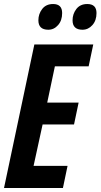

<svg xmlns="http://www.w3.org/2000/svg" viewBox="-22 -935 500 955"><path d="M-2 0 148.9 -713.9H441.9L418.9 -605H251L212.9 -424.8H369.1L346.2 -315.9H189.9L145 -109.9H314L291 0ZM388.2 -787.1Q338.9 -787.1 338.9 -834Q338.9 -865.7 357.9 -890.4Q377 -915 412.1 -915Q458 -915 458 -870.1Q458 -833 437.5 -810.1Q417 -787.1 388.2 -787.1ZM218.3 -787.1Q168.9 -787.1 168.9 -834Q168.9 -865.7 188 -890.4Q207 -915 242.2 -915Q287.1 -915 287.1 -870.1Q287.1 -833 266.8 -810.1Q246.6 -787.1 218.3 -787.1Z"/></svg>

Font: Open Sans Condensed
Style: Bold Italic
Weight: 700
Width: 3
Italic angle: -12°
Designer: Monotype Design Team
Foundry: Monotype Imaging Inc.
Version: Version 3.003; ttfautohint (v1.8.4)